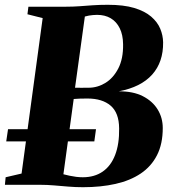

<svg xmlns="http://www.w3.org/2000/svg" viewBox="-34 -771 722 801"><path d="M312.5 10Q281.5 10 251.2 7.5Q221 5 191.8 2.5Q162.5 0 135 0H-13.5L-10.5 -31.5L56 -47L144 -695.5L80.5 -711.5L84.5 -743H240Q271.5 -743 298 -745Q324.5 -747 352.8 -749Q381 -751 416 -751Q482 -751 526 -737.8Q570 -724.5 596.5 -701.8Q623 -679 634.5 -651.2Q646 -623.5 646.5 -594.5Q647.5 -512 600.8 -459.8Q554 -407.5 461.5 -390Q521 -390.5 561.8 -369.8Q602.5 -349 623.8 -314.2Q645 -279.5 645 -237Q645 -170.5 621 -123.5Q597 -76.5 553 -47Q509 -17.5 448 -3.8Q387 10 312.5 10ZM311.5 -31.5Q360 -31.5 394.2 -55Q428.5 -78.5 446.2 -124.2Q464 -170 463 -235.5Q462.5 -300 427.8 -330Q393 -360 330.5 -360Q311.5 -360 298.2 -359.5Q285 -359 273.5 -358L230.5 -44Q243.5 -40.5 256.8 -37.8Q270 -35 284 -33.2Q298 -31.5 311.5 -31.5ZM279 -405Q292.5 -404.5 306.2 -404.8Q320 -405 336 -405Q372.5 -405 405.5 -425Q438.5 -445 459.5 -485.5Q480.5 -526 479.5 -586.5Q479 -626 465.5 -653.2Q452 -680.5 428 -694.8Q404 -709 371 -709Q363 -709 354.2 -708.2Q345.5 -707.5 337 -706Q328.5 -704.5 320 -702ZM-8 -181 -0.5 -232H366.5L359.5 -181Z"/></svg>

Font: Merriweather 96pt Black
Style: Italic
Weight: 900
Italic angle: -7.8°
Version: Version 2.101